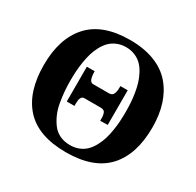

<svg xmlns="http://www.w3.org/2000/svg" viewBox="-155 -882 1094 1071"><g transform="rotate(30 391.5 -346.0)"><path d="M519 -233.9 471.2 -232.9Q471.2 -250 470.7 -258.5Q470.2 -267.1 467.3 -277.8Q464.4 -288.6 457 -293.2Q449.7 -297.9 438 -297.9H334Q327.1 -297.9 322 -295.9Q316.9 -293.9 313.7 -288.8Q310.5 -283.7 308.8 -279.3Q307.1 -274.9 306.4 -265.6Q305.7 -256.3 305.4 -250.5Q305.2 -244.6 305.2 -232.9H255.9V-457H306.2Q306.2 -390.1 334 -390.1H437Q448.7 -390.1 456.1 -395.3Q463.4 -400.4 466.8 -410.9Q470.2 -421.4 471.2 -431.4Q472.2 -441.4 472.2 -457H519ZM392.1 -707Q481 -707 548.6 -680.9Q616.2 -654.8 658.2 -606.4Q700.2 -558.1 721.2 -492.7Q742.2 -427.2 742.2 -346.2Q742.2 -171.9 655.8 -78.4Q569.3 15.1 392.1 15.1Q214.8 15.1 128.9 -78.4Q43 -171.9 43 -346.2Q43 -517.1 129.4 -612.1Q215.8 -707 392.1 -707ZM392.1 -30.8Q423.8 -30.8 449.7 -41.5Q475.6 -52.2 493.7 -70.3Q511.7 -88.4 525.6 -114.3Q539.6 -140.1 547.9 -167.5Q556.2 -194.8 561.3 -227.1Q566.4 -259.3 568.1 -287.6Q569.8 -315.9 569.8 -346.2Q569.8 -376 568.1 -403.8Q566.4 -431.6 561.3 -463.9Q556.2 -496.1 547.9 -523.4Q539.6 -550.8 525.6 -576.9Q511.7 -603 493.7 -621.1Q475.6 -639.2 449.7 -650.1Q423.8 -661.1 392.1 -661.1Q360.4 -661.1 334.5 -650.1Q308.6 -639.2 290.5 -621.1Q272.5 -603 258.5 -577.1Q244.6 -551.3 236.6 -523.9Q228.5 -496.6 223.4 -464.4Q218.3 -432.1 216.6 -404.1Q214.8 -376 214.8 -346.2Q214.8 -309.1 217.5 -275.9Q220.2 -242.7 226.8 -205.3Q233.4 -168 246.6 -137.9Q259.8 -107.9 278.6 -83Q297.4 -58.1 326.4 -44.4Q355.5 -30.8 392.1 -30.8Z"/></g></svg>

Font: Linguistics Pro
Style: Bold
Weight: 700
Designer: Stefan Peev, Context Ltd
Foundry: Stefan Peev, Context Ltd
Version: Version 001.000